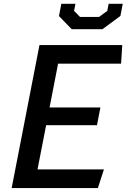

<svg xmlns="http://www.w3.org/2000/svg" viewBox="-20 -960 660 980"><path d="M39.5 0H479.5L510.5 -95.5H171.5L215.5 -321H475L492.5 -411.5H233L276.5 -635H598L604 -730H181.5ZM281 -878 346 -811H503L594.5 -878.5L606.5 -940.5H534.5L527.5 -904.5L485.5 -873.5H388.5L358 -904.5L365 -940.5H293Z"/></svg>

Font: Monaspace Krypton Medium
Style: Italic
Weight: 500
Italic angle: -11°
Designer: Riley Cran & the Lettermatic Team
Foundry: Lettermatic
Version: Version 1.101 (Monaspace Krypton)